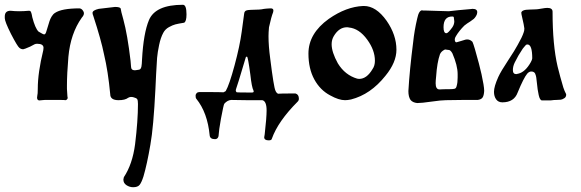

<svg xmlns="http://www.w3.org/2000/svg" viewBox="-20 -419 2430 803"><path d="M162 -219Q162 -236 135 -236Q130 -236 125 -234Q120 -232 114.5 -228.5Q109 -225 106 -224Q81 -213 77 -213Q68 -213 61 -219Q53 -225 26 -277Q0 -329 0 -343V-350Q0 -374 24 -374Q42 -372 60 -372Q79 -372 101 -374H102Q107 -374 109 -370Q111 -366 113 -357.5Q115 -349 115 -347Q127 -301 141 -287Q161 -275 164 -275Q170 -275 173 -285Q175 -291 179.5 -306Q184 -321 187 -330.5Q190 -340 196 -350Q202 -360 210 -365Q238 -384 313 -384Q320 -383 325.5 -376.5Q331 -370 331 -363Q331 -355 322 -345Q275 -279 266 -181Q260 -109 260 -62V-47Q262 -17 262 -16Q266 -4 255 0Q248 -1 233 -1H167Q162 -1 155 0Q148 1 145 1Q135 1 135 -11Q135 -12 135.5 -14.5Q136 -17 136 -19Q138 -25 138 -48Q138 -115 161 -209Q162 -213 162 -219Z M544 -125Q546 -125 551.5 -126Q557 -127 558 -127Q563 -127 566.5 -130Q570 -133 571.5 -140.5Q573 -148 573 -152.5Q573 -157 574 -170Q580 -280 603 -335Q630 -399 745 -399Q760 -399 760 -359Q760 -329 750 -324Q725 -320 713.5 -317Q702 -314 686.5 -305.5Q671 -297 663 -282Q652 -262 645.5 -231Q639 -200 637 -177Q635 -154 633 -110Q631 -66 630 -47Q622 114 609 186Q595 268 580 319Q572 344 564 354Q556 364 537 364Q522 364 509 355.5Q496 347 496 332Q496 330 498 322Q534 268 545 184Q557 86 557 16Q557 1 554 -4Q551 -9 539 -12Q526 -16 516 -10Q503 0 476 0Q441 0 441 -25Q432 -121 415 -192Q403 -252 370 -353Q367 -360 367 -365Q367 -376 393 -382Q457 -390 461 -390Q484 -390 485 -382Q485 -376 496 -337Q513 -275 526 -165Q528 -143 528 -141Q528 -125 544 -125Z M1095 43Q1095 4 1077 0Q1077 0 1012 0Q1012 0 947 -1Q931 0 918 15Q915 19 904 78Q895 130 895 140Q895 163 879 163Q859 163 857 148Q848 52 801 -6Q798 -9 798 -19Q798 -25 802.5 -29.5Q807 -34 814 -34Q914 -34 915 -33Q916 -33 924 -38Q939 -64 961 -145.5Q983 -227 991 -287L1001 -361Q1002 -374 1013 -376Q1018 -378 1064 -379L1074 -380Q1083 -382 1094.5 -383Q1106 -384 1111 -384H1115Q1127 -382 1122 -367Q1115 -350 1105 -305Q1103 -283 1103 -268Q1103 -227 1110 -175Q1125 -54 1132 -40Q1136 -30 1143 -27Q1158 -28 1190 -28H1216Q1230 -24 1230 -6Q1230 1 1225 6Q1143 88 1117 161Q1116 168 1104 168Q1085 168 1085 155Q1085 153 1087 143Q1095 73 1095 43ZM970 -33Q971 -32 1033 -32Q1041 -32 1041 -36Q1041 -39 1040 -41Q1033 -53 1027 -107Q1017 -182 1013 -182H1012Q1008 -182 1007 -176Q971 -55 967 -46Q966 -44 966 -41Q966 -36 970 -33Z M1270 -195Q1270 -279 1355 -340Q1428 -391 1499 -394Q1499 -394 1502 -394Q1553 -394 1597 -332Q1638 -273 1638 -211Q1638 -158 1592 -102Q1530 -24 1448 -3Q1434 0 1423 0Q1397 0 1361 -20Q1319 -42 1294.5 -87Q1270 -132 1270 -195ZM1439 -304Q1436 -305 1431 -305Q1398 -305 1376 -268Q1367 -253 1367 -234Q1367 -201 1393 -154Q1423 -105 1474 -90Q1476 -90 1478 -89.5Q1480 -89 1482 -89Q1514 -89 1538 -130Q1548 -144 1548 -165Q1548 -209 1516 -253Q1482 -300 1439 -304Z M1758 -375Q1773 -375 1806.5 -373.5Q1840 -372 1857 -372Q1866 -373 1898 -376.5Q1930 -380 1948 -381Q1951 -382 1956 -382Q1976 -382 1976 -368Q1976 -360 1971 -352Q1966 -344 1961.5 -340Q1957 -336 1946.5 -329Q1936 -322 1934 -321L1922 -312Q1900 -290 1887 -268Q1882 -260 1882 -255Q1882 -242 1889 -242Q1896 -244 1908 -247.5Q1920 -251 1926 -253Q1929 -254 1935 -254Q1946 -254 1956 -244Q1963 -229 1983 -153Q1995 -108 2002 -67Q2005 -49 2005 -39Q2004 -20 1998.5 -11.5Q1993 -3 1978 -1H1916Q1905 -1 1879.5 -0.5Q1854 0 1845 0Q1826 0 1784.5 6Q1743 12 1725 12Q1706 10 1697 -1Q1688 -14 1688 -38Q1693 -126 1708 -243Q1713 -291 1725 -342Q1732 -376 1746 -376Q1747 -376 1748 -375ZM1835 -305Q1835 -280 1847 -280Q1854 -280 1872 -305Q1880 -317 1880 -330Q1880 -334 1878 -346Q1878 -350 1871 -350Q1835 -350 1835 -305ZM1839 -211Q1825 -204 1820 -192Q1808 -158 1804 -99Q1802 -81 1802 -71Q1802 -45 1818 -45H1820Q1831 -46 1858 -46H1859Q1876 -46 1882 -48Q1888 -50 1890 -60Q1894 -73 1894 -95V-109Q1894 -145 1872 -196Q1864 -210 1857 -210Q1854 -210 1849 -211Q1844 -212 1843 -212Q1840 -212 1839 -211Z M2223 -380Q2228 -380 2244.5 -383Q2261 -386 2269 -386Q2291 -386 2291 -370Q2291 -231 2312 -141Q2322 -100 2336 -53Q2342 -36 2345 -31Q2348 -26 2348 -23Q2348 -11 2336 -6Q2332 -3 2324.5 -2Q2317 -1 2306.5 -1Q2296 -1 2291 0Q2286 1 2276 1H2247Q2238 1 2233 -21.5Q2228 -44 2225.5 -72Q2223 -100 2220 -106Q2217 -120 2202 -120Q2193 -120 2185 -111Q2170 -93 2145 -32Q2130 9 2081 9Q2064 9 2055 -3.5Q2046 -16 2046 -35Q2046 -57 2064 -97Q2075 -121 2104.5 -165.5Q2134 -210 2145 -231Q2164 -264 2170 -283Q2173 -290 2173 -300Q2173 -307 2161 -359Q2161 -360 2161 -362L2160 -364Q2160 -379 2196 -379Q2200 -379 2210 -379.5Q2220 -380 2223 -380ZM2206 -175Q2206 -233 2186 -233Q2182 -233 2179.5 -231Q2177 -229 2172.5 -223Q2168 -217 2166 -215Q2147 -187 2133 -158Q2125 -142 2125 -126Q2125 -109 2139 -109Q2140 -109 2148 -111Q2177 -118 2200 -159Q2206 -170 2206 -175Z"/></svg>

Font: Fedorovsk Unicode
Style: Medium
Weight: 500
Designer: Aleksandr Andreev and Nikita Simmons
Version: Version 3.2